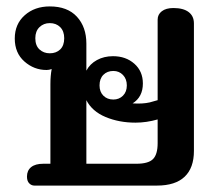

<svg xmlns="http://www.w3.org/2000/svg" viewBox="-20 -578 699 598"><path d="M64 -28Q64 -47 77 -57.5Q90 -68 115 -68H137V-316Q137 -342 141 -363Q133 -360 125 -360Q86 -360 56 -386.5Q26 -413 26 -458Q26 -503 57 -530.5Q88 -558 135 -558Q190 -558 219.5 -526Q249 -494 249 -442V-358Q260 -379 282 -391Q304 -403 332 -403Q372 -403 398.5 -379.5Q425 -356 425 -318Q425 -276 393 -256Q424 -254 446 -259Q465 -264 471 -266V-517Q471 -533 484 -543Q497 -553 520 -553Q551 -553 567.5 -540.5Q584 -528 584 -505V-108Q584 -55 555 -27.5Q526 0 469 0H87Q78 0 71 -7Q64 -14 64 -28ZM180 -459Q180 -481 167.5 -493.5Q155 -506 135 -506Q116 -506 103 -493.5Q90 -481 90 -459Q90 -436 103 -424Q116 -412 135 -412Q155 -412 167.5 -424Q180 -436 180 -459ZM375 -312Q375 -332 363 -344.5Q351 -357 333 -357Q314 -357 302 -345Q290 -333 290 -312Q290 -292 302 -280Q314 -268 333 -268Q351 -268 363 -280Q375 -292 375 -312ZM405 -68Q442 -68 456.5 -82.5Q471 -97 471 -132V-206Q436 -196 402 -196Q351 -196 309 -213.5Q267 -231 249 -266V-68Z"/></svg>

Font: Maitree Semibold
Style: Regular
Weight: 600
Designer: CadsonDemak Team
Foundry: CadsonDemak
Version: Version 1.000